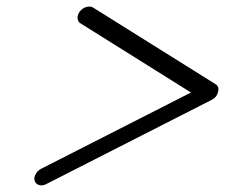

<svg xmlns="http://www.w3.org/2000/svg" viewBox="-20 -558 678 578"><path d="M629.2 -304.4Q640.4 -297.6 636.6 -281.4Q632.8 -265.1 617.7 -257.6L118.9 -3.7Q107.9 2 97.8 -0.9Q87.6 -3.7 84.5 -13.2Q81.3 -22.7 87.2 -33.6Q93 -44.4 104 -50L554.9 -279.5L222.2 -487.8Q213.9 -492.9 213.5 -503.7Q213.1 -514.4 220.9 -524.2Q228.8 -533.9 240.4 -537.1Q252 -540.3 260.3 -535.2Z"/></svg>

Font: Tecnico
Style: FinoInclinado
Weight: 400
Italic angle: -15°
Version: Version 1.3